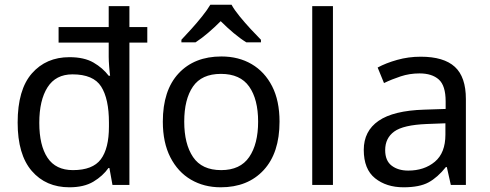

<svg xmlns="http://www.w3.org/2000/svg" viewBox="-20 -786 2081 816"><path d="M275 10Q175 10 115 -59.5Q55 -129 55 -265Q55 -405 115.5 -474Q176 -543 275 -543Q338 -543 377.5 -520Q417 -497 442 -464H448Q446 -477 444 -502.5Q442 -528 442 -544V-605H229V-671H442V-760H530V-671H606V-605H530V0H458L445 -72H441Q417 -38 377 -14Q337 10 275 10ZM290 -63Q374 -63 408.5 -109Q443 -155 443 -248V-265Q443 -366 410 -418Q377 -470 288 -470Q217 -470 182 -415Q147 -360 147 -264Q147 -168 182 -115.5Q217 -63 290 -63Z M1168 -269Q1168 -136 1100.5 -63Q1033 10 918 10Q847 10 791.5 -22.5Q736 -55 704 -117.5Q672 -180 672 -269Q672 -402 739 -474Q806 -546 921 -546Q994 -546 1049.5 -513.5Q1105 -481 1136.5 -419.5Q1168 -358 1168 -269ZM763 -269Q763 -174 800.5 -118.5Q838 -63 920 -63Q1001 -63 1039 -118.5Q1077 -174 1077 -269Q1077 -364 1039 -418Q1001 -472 919 -472Q837 -472 800 -418Q763 -364 763 -269ZM964 -766Q976 -744 998.5 -716.5Q1021 -689 1045.5 -662.5Q1070 -636 1089 -617V-606H1027Q1001 -622 973 -645.5Q945 -669 918 -696Q891 -669 864 -646Q837 -623 811 -606H751V-617Q770 -637 793.5 -663Q817 -689 839 -716.5Q861 -744 874 -766Z M1395 0H1307V-760H1395Z M1768 -545Q1866 -545 1913 -502Q1960 -459 1960 -365V0H1896L1879 -76H1875Q1840 -32 1801.5 -11Q1763 10 1695 10Q1622 10 1574 -28.5Q1526 -67 1526 -149Q1526 -229 1589 -272.5Q1652 -316 1783 -320L1874 -323V-355Q1874 -422 1845 -448Q1816 -474 1763 -474Q1721 -474 1683 -461.5Q1645 -449 1612 -433L1585 -499Q1620 -518 1668 -531.5Q1716 -545 1768 -545ZM1794 -259Q1694 -255 1655.5 -227Q1617 -199 1617 -148Q1617 -103 1644.5 -82Q1672 -61 1715 -61Q1783 -61 1828 -98.5Q1873 -136 1873 -214V-262Z"/></svg>

Font: Noto Sans Saurashtra
Style: Regular
Weight: 400
Designer: Monotype Design Team
Foundry: Monotype Imaging Inc.
Version: Version 2.001; ttfautohint (v1.8.4.7-5d5b)